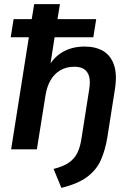

<svg xmlns="http://www.w3.org/2000/svg" viewBox="-20 -725 640 932"><path d="M278 187 240 95Q288 83 315 64Q342 45 356 16Q370 -13 376 -56L413 -291Q419 -328 413 -352Q407 -376 389.5 -388.5Q372 -401 341 -401Q302 -401 273 -384Q244 -367 226 -336.5Q208 -306 201 -263L159 0H34L120 -544H32L46 -632H134L146 -705H271L259 -632H447L433 -544H245L221 -390H210Q235 -443 281.5 -471Q328 -499 391 -499Q445 -499 481.5 -477Q518 -455 533.5 -409.5Q549 -364 538 -293L501 -58Q491 3 470 51Q449 99 404 133Q359 167 278 187Z"/></svg>

Font: Nunito Sans 12pt ExtraLight
Style: Italic
Weight: 200
Italic angle: -9°
Designer: Vernon Adams
Foundry: Vernon Adams
Version: Version 3.101;gftools[0.9.27]